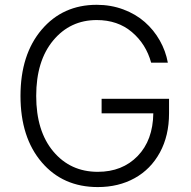

<svg xmlns="http://www.w3.org/2000/svg" viewBox="-20 -757 781 787"><path d="M599.6 -500Q578.6 -576.7 520.5 -625.7Q462.4 -674.8 376.5 -674.8Q267.6 -674.8 198 -591.1Q128.4 -507.3 128.4 -363.8Q128.4 -219.7 198.5 -136.2Q268.6 -52.7 380.9 -52.7Q481.4 -52.7 544.2 -117.4Q606.9 -182.1 608.4 -292.5H396.5V-352.1H672.9V-292.5Q672.9 -200.7 635.3 -131.8Q597.7 -63 531.7 -26.6Q465.8 9.8 380.9 9.8Q237.8 9.8 150.9 -92Q64 -193.8 64 -363.8Q64 -533.2 150.6 -635.3Q237.3 -737.3 376.5 -737.3Q434.6 -737.3 485.6 -718.3Q536.6 -699.2 573.5 -666.7Q610.4 -634.3 634.8 -591.3Q659.2 -548.3 668 -500Z"/></svg>

Font: Interop Light
Style: Regular
Weight: 300
Designer: Rasmus Andersson, Google, Jang Haemin
Foundry: jhaemin
Version: Version 1.007